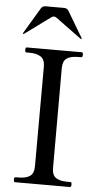

<svg xmlns="http://www.w3.org/2000/svg" viewBox="-63 -998 541 1036"><g transform="rotate(5 208.0 -480.0)"><path d="M59 0Q52 0 52 -14Q52 -27 59 -27H74Q117 -27 138 -42Q159 -57 159 -95L160 -634Q160 -673 138 -688Q116 -703 74 -703H59Q52 -703 52 -716Q52 -730 59 -730H356Q361 -730 362.5 -726.5Q364 -723 364 -716Q364 -703 356 -703H342Q298 -703 277.5 -688Q257 -673 257 -634V-95Q257 -56 278 -41.5Q299 -27 342 -27H356Q361 -27 362.5 -24Q364 -21 364 -14Q364 0 356 0ZM32 -804 33 -807 116 -946Q124 -960 141 -960H241Q258 -960 266 -946L349 -807L350 -804Q350 -801 347 -801Q345 -801 344 -802L206 -903Q198 -909 191 -909Q183 -909 176 -903L38 -802Q37 -801 35 -801Q32 -801 32 -804Z"/></g></svg>

Font: Shippori Mincho B1 Medium
Style: Regular
Weight: 500
Designer: FONTDASU
Foundry: FONTDASU / Google Inc. / but / Adobe
Version: Version 3.110; ttfautohint (v1.8.3)